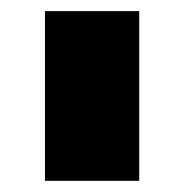

<svg xmlns="http://www.w3.org/2000/svg" viewBox="-20 -721 328 342"><path d="M60.1 -398.9V-701.2H228V-398.9Z"/></svg>

Font: Trueno Black
Style: Regular
Weight: 900
Designer: Julieta Ulanovsky
Foundry: Julieta Ulanovsky
Version: Version 3.001b | FøM Fix